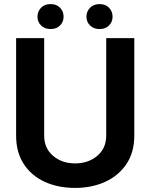

<svg xmlns="http://www.w3.org/2000/svg" viewBox="-20 -915 740 945"><path d="M502.8 -727.3H641V-247.5Q641 -165.5 602.5 -108Q563.9 -50.4 498 -20.2Q432.2 9.9 349.8 9.9Q265.6 9.9 199.9 -20.2Q134.2 -50.4 96.8 -108Q59.3 -165.5 59.3 -247.5V-727.3H197.4V-247.5Q197.4 -185.4 241.1 -148.1Q284.8 -110.8 350.1 -110.8Q414.8 -110.8 458.8 -148.1Q502.8 -185.4 502.8 -247.5ZM164.4 -832.7Q164.4 -858.7 182 -876.8Q199.6 -894.9 229 -894.9Q258.5 -894.9 275.7 -876.8Q293 -858.7 293 -832.7Q293 -807.5 275.7 -789.8Q258.5 -772 229 -772Q199.6 -772 182 -789.8Q164.4 -807.5 164.4 -832.7ZM405.5 -832.7Q405.5 -858.7 423.1 -876.8Q440.7 -894.9 470.2 -894.9Q499.3 -894.9 516.7 -876.8Q534.1 -858.7 534.1 -832.7Q534.1 -807.5 516.7 -789.8Q499.3 -772 470.2 -772Q440.7 -772 423.1 -789.8Q405.5 -807.5 405.5 -832.7Z"/></svg>

Font: Interface
Style: Bold
Weight: 700
Designer: Rasmus Andersson
Foundry: rsms
Version: Version 1.8